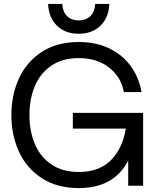

<svg xmlns="http://www.w3.org/2000/svg" viewBox="-20 -946 807 978"><path d="M38 -360Q38 -463 77 -547.5Q116 -632 193.5 -682Q271 -732 381 -732Q470 -732 537.5 -699Q605 -666 646.5 -608.5Q688 -551 701 -477H611Q597 -554 535.5 -602Q474 -650 381 -650Q298 -650 241.5 -611.5Q185 -573 157.5 -507.5Q130 -442 130 -360Q130 -278 157.5 -212.5Q185 -147 241.5 -108.5Q298 -70 381 -70Q485 -70 544.5 -129.5Q604 -189 621 -291H351V-371H709V0H633V-128Q561 12 381 12Q271 12 193.5 -38Q116 -88 77 -172.5Q38 -257 38 -360ZM225 -926H297Q300 -884 322.5 -863Q345 -842 381 -842Q417 -842 439.5 -863Q462 -884 465 -926H537Q534 -856 491.5 -815Q449 -774 381 -774Q313 -774 270.5 -815Q228 -856 225 -926Z"/></svg>

Font: Aspekta 400
Style: Regular
Weight: 400
Designer: Ivo Dolenc
Version: Version 2.000